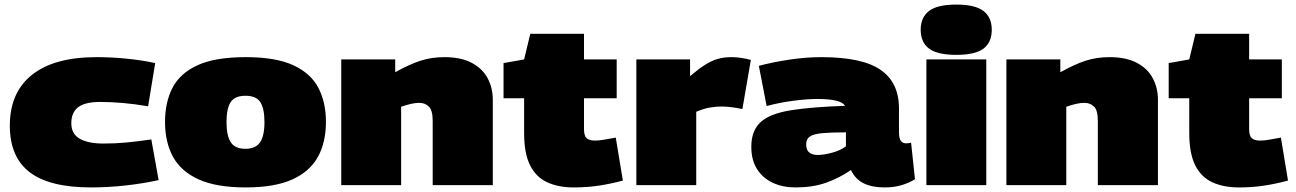

<svg xmlns="http://www.w3.org/2000/svg" viewBox="-20 -810 5670 840"><path d="M23 -260Q23 -406 120.5 -483Q218 -560 402 -560Q470 -560 537.5 -553Q605 -546 659 -534L628 -345Q569 -355 516.5 -359.5Q464 -364 418 -364Q352 -364 322 -341Q292 -318 292 -271Q292 -224 329 -203Q366 -182 432 -182Q485 -182 532.5 -186.5Q580 -191 642 -200L674 -22Q606 -7 529 1.5Q452 10 378 10Q197 10 110 -56.5Q23 -123 23 -260Z M702 -277Q702 -362 734.5 -425.5Q767 -489 844 -524.5Q921 -560 1055 -560Q1187 -560 1263.5 -524.5Q1340 -489 1373 -425.5Q1406 -362 1406 -277Q1406 -187 1370.5 -123Q1335 -59 1258 -24.5Q1181 10 1055 10Q928 10 850.5 -24.5Q773 -59 737.5 -123Q702 -187 702 -277ZM971 -276Q971 -215 990 -187Q1009 -159 1054 -159Q1098 -159 1117.5 -187Q1137 -215 1137 -276Q1137 -335 1119 -363Q1101 -391 1054 -391Q1007 -391 989 -363Q971 -335 971 -276Z M1473 0V-550H1709V-494Q1772 -529 1820 -544.5Q1868 -560 1924 -560Q1997 -560 2044 -535Q2091 -510 2113.5 -467.5Q2136 -425 2136 -374V0H1873V-282Q1873 -327 1856.5 -343.5Q1840 -360 1814 -360Q1797 -360 1777.5 -355.5Q1758 -351 1735 -343V0Z M2491 10Q2423 10 2374 -12.5Q2325 -35 2299 -87Q2273 -139 2273 -229V-380H2183V-534L2273 -550L2300 -662H2535V-550H2678V-380H2535V-245Q2535 -216 2546.5 -205.5Q2558 -195 2583 -195Q2600 -195 2620.5 -198.5Q2641 -202 2674 -208L2705 -20Q2649 -5 2598 2.5Q2547 10 2491 10Z M2999 -550V-477Q3036 -508 3064 -526Q3092 -544 3119 -552Q3146 -560 3181 -560Q3219 -560 3265 -548L3228 -333Q3203 -338 3180.5 -341Q3158 -344 3137 -344Q3113 -344 3086 -339.5Q3059 -335 3026 -321V0H2764V-550Z M3267 -168Q3267 -239 3308 -276Q3349 -313 3439.5 -327.5Q3530 -342 3677 -347Q3667 -363 3636 -370Q3605 -377 3556 -377Q3510 -377 3449.5 -369Q3389 -361 3334 -346L3300 -522Q3360 -538 3433 -549Q3506 -560 3573 -560Q3752 -560 3832.5 -504.5Q3913 -449 3913 -336V-234Q3913 -204 3921.5 -193.5Q3930 -183 3943 -183Q3948 -183 3954.5 -183.5Q3961 -184 3966 -186L3983 -26Q3958 -10 3924.5 0Q3891 10 3850 10Q3795 10 3758.5 -8Q3722 -26 3703 -66Q3650 -30 3592.5 -10Q3535 10 3460 10Q3405 10 3361.5 -10Q3318 -30 3292.5 -69.5Q3267 -109 3267 -168ZM3507 -179Q3507 -153 3521 -142.5Q3535 -132 3558 -132Q3582 -132 3619 -141.5Q3656 -151 3681 -170V-231Q3616 -231 3578 -227.5Q3540 -224 3523.5 -213Q3507 -202 3507 -179Z M4164 -570Q4081 -570 4044.5 -597.5Q4008 -625 4008 -680Q4008 -734 4044.5 -762Q4081 -790 4164 -790Q4246 -790 4282.5 -762Q4319 -734 4319 -680Q4319 -625 4283 -597.5Q4247 -570 4164 -570ZM4033 0V-550H4295V0Z M4383 0V-550H4619V-494Q4682 -529 4730 -544.5Q4778 -560 4834 -560Q4907 -560 4954 -535Q5001 -510 5023.5 -467.5Q5046 -425 5046 -374V0H4783V-282Q4783 -327 4766.5 -343.5Q4750 -360 4724 -360Q4707 -360 4687.5 -355.5Q4668 -351 4645 -343V0Z M5401 10Q5333 10 5284 -12.5Q5235 -35 5209 -87Q5183 -139 5183 -229V-380H5093V-534L5183 -550L5210 -662H5445V-550H5588V-380H5445V-245Q5445 -216 5456.5 -205.5Q5468 -195 5493 -195Q5510 -195 5530.5 -198.5Q5551 -202 5584 -208L5615 -20Q5559 -5 5508 2.5Q5457 10 5401 10Z"/></svg>

Font: Georama Extended Black
Style: Regular
Weight: 900
Width: 7
Designer: Jean-Baptiste Levee
Foundry: Production Type
Version: Version 1.000